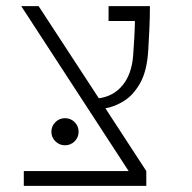

<svg xmlns="http://www.w3.org/2000/svg" viewBox="-20 -606 626 626"><path d="M57.6 0V-48.3H399.4L49.3 -585.9H106L302.2 -285.6Q350.1 -292 379.6 -327.9Q409.2 -363.8 414.1 -424.3Q416 -451.2 417.7 -480.2Q419.4 -509.3 419.9 -537.6H334V-585.9H468.8Q468.8 -547.4 467 -510.5Q465.3 -473.6 463.4 -442.9Q459.5 -375.5 437.3 -335.7Q415 -295.9 384.3 -276.9Q353.5 -257.8 323.7 -252.9L457 -48.3V0ZM191.9 -132.3Q173.8 -132.3 160.6 -145.3Q147.5 -158.2 147.5 -176.3Q147.5 -194.8 160.6 -207.8Q173.8 -220.7 191.9 -220.7Q210.4 -220.7 223.4 -207.8Q236.3 -194.8 236.3 -176.3Q236.3 -158.2 223.4 -145.3Q210.4 -132.3 191.9 -132.3Z"/></svg>

Font: Cascadia Code ExtraLight
Style: Regular
Weight: 200
Monospace: yes
Designer: Aaron Bell
Foundry: Saja Typeworks
Version: Version 2407.024; ttfautohint (v1.8.4)